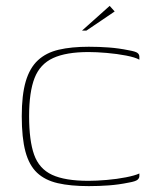

<svg xmlns="http://www.w3.org/2000/svg" viewBox="-20 -625 525 653"><path d="M54 -230Q54 -302 67.5 -348Q81 -394 109 -420Q137 -446 180 -456Q223 -466 282 -466Q317 -466 350.5 -463.5Q384 -461 418 -454Q441 -450 447.5 -445Q454 -440 454 -432V-422Q440 -430 409 -436Q378 -442 343 -445Q308 -448 281 -448Q205 -448 160.5 -427.5Q116 -407 97.5 -359.5Q79 -312 79 -230Q79 -147 96 -99Q113 -51 157 -30.5Q201 -10 281 -10Q308 -10 343 -13Q378 -16 408.5 -22Q439 -28 454 -35V-26Q454 -19 447.5 -13.5Q441 -8 418 -4Q384 3 350.5 5.5Q317 8 282 8Q220 8 176.5 -2Q133 -12 106 -37.5Q79 -63 66.5 -109.5Q54 -156 54 -230ZM259 -521 353 -605 370 -586 274 -521Z"/></svg>

Font: Genos Thin
Style: Regular
Weight: 100
Designer: Robert E. Leuschke
Foundry: Robert E. Leuschke
Version: Version 1.010